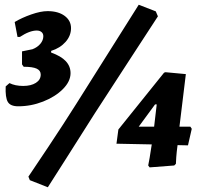

<svg xmlns="http://www.w3.org/2000/svg" viewBox="-20 -699 859 811"><path d="M78 -336Q111 -336 131.5 -349Q152 -362 152 -384Q152 -401 135 -409Q118 -417 80 -417L73 -427V-482L117 -491Q138 -499 150.5 -514Q163 -529 163 -546Q163 -557 155.5 -563.5Q148 -570 135 -570Q105 -570 64 -543H54L42 -606Q72 -624 112 -638Q152 -652 181 -652Q226 -652 253 -632Q280 -612 280 -580Q280 -548 257 -522Q234 -496 196 -484V-477Q238 -462 258 -440.5Q278 -419 278 -390Q278 -355 245.5 -322.5Q213 -290 162 -270Q111 -250 57 -250Q24 -250 13 -268.5Q2 -287 4 -334L20 -348Q44 -336 78 -336ZM379 -218Q310 -109 255 -22.5Q200 64 182 92L106 62L100 47Q120 18 184.5 -79Q249 -176 302 -260L566 -679L638 -651L647 -630Q618 -585 538.5 -463.5Q459 -342 379 -218ZM673 -392 679 -394 765 -386 738 -164H784L790 -155L774 -85L730 -86Q726 -56 724.5 -35Q723 -14 723 -7L716 0L612 8L606 0Q608 -8 612 -32Q616 -56 621 -89L472 -92L480 -152ZM631 -164 642 -258H635L566 -164Z"/></svg>

Font: Alegreya SC ExtraBold
Style: Italic
Weight: 800
Italic angle: -7°
Designer: Juan Pablo del Peral
Foundry: Huerta Tipografica
Version: Version 2.007; ttfautohint (v1.6)